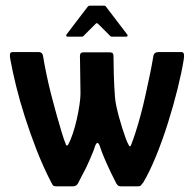

<svg xmlns="http://www.w3.org/2000/svg" viewBox="-20 -655 682 675"><path d="M160 -14Q132 -68 109 -127Q86 -186 67.5 -244Q49 -302 36.5 -353Q24 -404 17 -443Q14 -456 15 -464Q16 -472 25 -472H116Q128 -472 131 -460Q136 -429 143.5 -393Q151 -357 160.5 -320Q170 -283 179.5 -249.5Q189 -216 197 -189.5Q205 -163 211 -149Q213 -142 216 -143.5Q219 -145 220 -147Q228 -162 236 -185.5Q244 -209 250 -236Q256 -263 259.5 -287Q263 -311 263 -325Q263 -341 262.5 -360Q262 -379 262 -397.5Q262 -416 261.5 -432Q261 -448 261 -458Q261 -471 273 -471H367Q372 -471 375.5 -468.5Q379 -466 379 -459Q379 -433 380 -396Q381 -359 384 -316Q385 -301 389 -282Q393 -263 398.5 -243Q404 -223 410 -204Q416 -185 421.5 -170Q427 -155 432 -146Q437 -135 441 -146Q448 -163 456.5 -189.5Q465 -216 474 -249Q483 -282 491 -318.5Q499 -355 506.5 -390.5Q514 -426 519 -457Q521 -472 538 -472H617Q625 -472 626.5 -465Q628 -458 626 -446Q619 -402 604.5 -343.5Q590 -285 570.5 -223Q551 -161 528.5 -106Q506 -51 484 -14Q479 -7 475.5 -3.5Q472 0 467 0H405Q399 0 396 -2Q393 -4 389 -10Q381 -25 369.5 -49Q358 -73 347.5 -97.5Q337 -122 331 -141Q323 -164 314 -141Q312 -133 306 -118.5Q300 -104 293.5 -89Q287 -74 281 -62Q274 -49 266 -33.5Q258 -18 254 -10Q252 -6 247.5 -3Q243 0 237 0H179Q170 0 167.5 -2Q165 -4 160 -14ZM218 -526Q214 -526 213 -529Q212 -532 214 -534L288 -631Q291 -635 295 -635H346Q351 -635 353 -631L427 -534Q429 -532 428.5 -529Q428 -526 423 -526H374Q369 -526 366 -530L325 -571Q320 -576 316 -571L275 -530Q272 -526 267 -526Z"/></svg>

Font: Glory SemiBold
Style: Regular
Weight: 600
Designer: Robert Leuschke
Foundry: Robert Leuschke
Version: Version 1.011